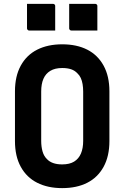

<svg xmlns="http://www.w3.org/2000/svg" viewBox="-20 -948 640 988"><path d="M300 -720Q375 -720 429 -692.5Q483 -665 513 -610.5Q543 -556 543 -478V-222Q543 -144 513 -89.5Q483 -35 429 -7.5Q375 20 300 20Q226 20 171.5 -7.5Q117 -35 87 -89.5Q57 -144 57 -222V-478Q57 -556 87 -610.5Q117 -665 171.5 -692.5Q226 -720 300 -720ZM192 -223Q192 -193 199 -168.5Q206 -144 222 -129Q234 -116 253.5 -109Q273 -102 300 -102Q338 -102 361.5 -116.5Q385 -131 396.5 -158Q408 -185 408 -223V-477Q408 -497 405 -515Q402 -533 395.5 -547Q389 -561 378 -571Q365 -585 346 -591.5Q327 -598 300 -598Q263 -598 239 -583.5Q215 -569 203.5 -542.5Q192 -516 192 -477ZM119 -928Q152 -928 186 -928Q220 -928 253 -928Q257 -928 259 -926.5Q261 -925 262.5 -923Q264 -921 264 -917V-791Q231 -791 197 -791Q163 -791 130 -791Q127 -791 124.5 -792.5Q122 -794 120.5 -796.5Q119 -799 119 -802ZM336 -928Q369 -928 403 -928Q437 -928 470 -928Q474 -928 476 -926.5Q478 -925 479.5 -923Q481 -921 481 -917V-791Q448 -791 414 -791Q380 -791 347 -791Q344 -791 341.5 -792.5Q339 -794 337.5 -796.5Q336 -799 336 -802Z"/></svg>

Font: Recursive Monospace
Style: Bold
Weight: 700
Version: Version 1.047